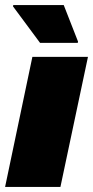

<svg xmlns="http://www.w3.org/2000/svg" viewBox="-25 -733 365 753"><path d="M-5 0 102 -510H320L212 0ZM132 -565 26 -708 27 -713H225L281 -570L280 -565Z"/></svg>

Font: Saira Thin Black
Style: Italic
Weight: 900
Italic angle: -12°
Version: Version 1.101